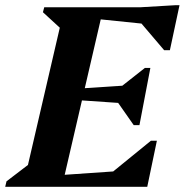

<svg xmlns="http://www.w3.org/2000/svg" viewBox="-47 -718 710 738"><path d="M-27 0 -22 -21 105 -118 50 -39 192 -651 227 -571 118 -671 123 -690H351L191 0ZM175 0 185 -45 490 -66 475 0ZM356 0 366 -41 533 -177H556L519 0ZM458 -319 239 -334 248 -377 476 -392ZM467 -237 397 -337 406 -375 510 -457H531L489 -237ZM608 -616 316 -646 326 -690H625ZM584 -525 481 -646 491 -690 627 -698H643L606 -525Z"/></svg>

Font: Platypi Light SemiBold
Style: Italic
Weight: 600
Italic angle: -13°
Version: Version 1.200